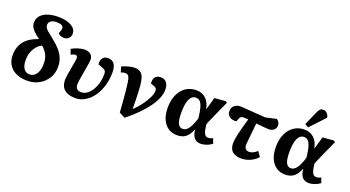

<svg xmlns="http://www.w3.org/2000/svg" viewBox="-55 -1475 3947 2163"><g transform="rotate(20 1918.0 -393.5)"><path d="M290 15Q213 15 156 -12Q99 -39 69 -89Q39 -139 40 -207Q44 -403 258 -471Q212 -505 186.5 -530.5Q161 -556 150.5 -578.5Q140 -601 140 -627Q140 -699 205 -740.5Q270 -782 383 -782Q480 -780 537 -746.5Q594 -713 594 -658Q594 -623 572 -601.5Q550 -580 515 -580Q469 -580 444 -610Q454 -635 458.5 -649Q463 -663 463 -672Q463 -719 381 -719Q338 -719 313 -701.5Q288 -684 288 -655Q288 -637 295.5 -622.5Q303 -608 326.5 -587Q350 -566 398 -529Q459 -481 496 -437.5Q533 -394 550 -348Q567 -302 567 -249Q567 -173 530.5 -113.5Q494 -54 431.5 -19.5Q369 15 290 15ZM292 -61Q343 -61 373 -106Q403 -151 403 -228Q403 -287 382.5 -330.5Q362 -374 316 -415Q262 -390 229 -330.5Q196 -271 197 -198Q197 -133 222 -97Q247 -61 292 -61Z M868 14Q781 14 735.5 -25.5Q690 -65 690 -139Q690 -162 696 -201.5Q702 -241 710 -284Q718 -327 724 -363Q730 -399 730 -416Q730 -445 705 -445Q681 -445 652 -428L630 -490Q662 -509 706.5 -523Q751 -537 782 -537Q829 -537 856 -514Q883 -491 883 -451Q883 -433 878 -402.5Q873 -372 866.5 -334.5Q860 -297 853.5 -259.5Q847 -222 842.5 -191Q838 -160 838 -142Q838 -71 908 -71Q955 -71 995 -109Q1035 -147 1059.5 -211Q1084 -275 1084 -350Q1084 -380 1073.5 -392.5Q1063 -405 1026 -418L985 -433Q978 -479 1000 -508Q1022 -537 1062 -537Q1164 -537 1164 -400Q1164 -314 1141 -238.5Q1118 -163 1077.5 -106.5Q1037 -50 983.5 -18Q930 14 868 14Z M1467 32 1396 -5Q1393 -52 1390.5 -86Q1388 -120 1385.5 -151Q1383 -182 1379.5 -218.5Q1376 -255 1370 -308Q1364 -364 1356.5 -393.5Q1349 -423 1336 -434Q1323 -445 1302 -445Q1280 -445 1252 -433L1232 -498Q1269 -515 1310 -526Q1351 -537 1379 -537Q1421 -537 1448 -521Q1475 -505 1489.5 -466Q1504 -427 1510 -358Q1512 -329 1514 -285.5Q1516 -242 1517 -192Q1518 -142 1518 -91Q1567 -137 1605.5 -189Q1644 -241 1667 -289.5Q1690 -338 1690 -372Q1690 -391 1682.5 -400.5Q1675 -410 1657 -417L1614 -433Q1608 -481 1629.5 -509Q1651 -537 1693 -537Q1740 -537 1765 -506.5Q1790 -476 1790 -420Q1790 -327 1707 -211Q1624 -95 1467 32Z M2087 15Q2025 15 1979.5 -16.5Q1934 -48 1909 -106Q1884 -164 1884 -242Q1884 -331 1913.5 -397Q1943 -463 1997 -500Q2051 -537 2122 -537Q2192 -537 2237.5 -494.5Q2283 -452 2297 -374H2298Q2304 -393 2309.5 -411.5Q2315 -430 2322.5 -456Q2330 -482 2341 -523L2475 -534L2492 -520Q2456 -442 2421.5 -364.5Q2387 -287 2359 -222V-203Q2367 -133 2382.5 -105.5Q2398 -78 2428 -78Q2453 -78 2483 -94L2505 -34Q2476 -12 2439.5 1Q2403 14 2371 14Q2320 14 2292.5 -18Q2265 -50 2258 -116H2257Q2230 -47 2190 -16Q2150 15 2087 15ZM2124 -74Q2162 -74 2192 -114.5Q2222 -155 2250 -244L2247 -271Q2235 -372 2212 -414.5Q2189 -457 2148 -457Q2047 -457 2047 -241Q2047 -154 2065.5 -114Q2084 -74 2124 -74Z M2861 14Q2713 14 2713 -117Q2713 -156 2728.5 -227Q2744 -298 2782 -427Q2764 -428 2747.5 -429Q2731 -430 2719 -430Q2690 -430 2677 -396L2664 -361Q2614 -356 2582 -378.5Q2550 -401 2550 -442Q2550 -487 2581 -512.5Q2612 -538 2663 -535L2955 -514L3084 -543Q3121 -516 3121 -479Q3121 -444 3097.5 -423Q3074 -402 3036 -402Q3019 -402 2976 -406Q2933 -410 2883 -415Q2873 -312 2866.5 -250.5Q2860 -189 2857 -157Q2853 -124 2852 -116.5Q2851 -109 2851.5 -116Q2852 -123 2853.5 -135Q2855 -147 2856 -154.5Q2857 -162 2857 -154Q2857 -87 2915 -87Q2937 -87 2958.5 -97Q2980 -107 3010 -131L3051 -74Q3030 -48 2998.5 -28Q2967 -8 2931 3Q2895 14 2861 14Z M3383 15Q3321 15 3275.5 -16.5Q3230 -48 3205 -106Q3180 -164 3180 -242Q3180 -331 3209.5 -397Q3239 -463 3293 -500Q3347 -537 3418 -537Q3488 -537 3533.5 -494.5Q3579 -452 3593 -374H3594Q3600 -393 3605.5 -411.5Q3611 -430 3618.5 -456Q3626 -482 3637 -523L3771 -534L3788 -520Q3752 -442 3717.5 -364.5Q3683 -287 3655 -222V-203Q3663 -133 3678.5 -105.5Q3694 -78 3724 -78Q3749 -78 3779 -94L3801 -34Q3772 -12 3735.5 1Q3699 14 3667 14Q3616 14 3588.5 -18Q3561 -50 3554 -116H3553Q3526 -47 3486 -16Q3446 15 3383 15ZM3420 -74Q3458 -74 3488 -114.5Q3518 -155 3546 -244L3543 -271Q3531 -372 3508 -414.5Q3485 -457 3444 -457Q3343 -457 3343 -241Q3343 -154 3361.5 -114Q3380 -74 3420 -74ZM3447 -574 3404 -598 3478 -766Q3492 -796 3505 -807.5Q3518 -819 3541 -819Q3585 -819 3609 -764V-747Z"/></g></svg>

Font: Literata 7pt
Style: Bold Italic
Weight: 700
Italic angle: -2°
Designer: Latin by Veronika Burian and Jose Scaglione. Greek by Irene Vlachou. Cyrillic by Vera Evstafieva
Foundry: TypeTogether
Version: Version 3.002